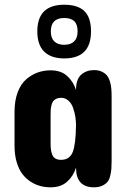

<svg xmlns="http://www.w3.org/2000/svg" viewBox="-20 -799 550 819"><path d="M456.1 -112.8Q456.1 -92.3 455.1 -79.1Q454.1 -65.9 450.2 -49.3Q446.3 -32.7 438.5 -23.2Q430.7 -13.7 416 -6.8Q401.4 0 380.9 0Q304.2 0 304.2 -84Q293.5 -48.8 266.8 -24.4Q240.2 0 195.8 0Q172.9 0 151.6 -5.6Q130.4 -11.2 110.1 -24.4Q89.8 -37.6 75 -57.4Q60.1 -77.1 51 -107.9Q42 -138.7 42 -176.8V-321.8Q42 -369.6 55.4 -405.3Q68.8 -440.9 91.8 -460.7Q114.7 -480.5 140.6 -489.7Q166.5 -499 195.8 -499Q240.2 -499 266.8 -474.6Q293.5 -450.2 304.2 -415Q304.2 -460.9 326.4 -480.5Q348.6 -500 380.9 -500Q400.4 -500 414.3 -493.4Q428.2 -486.8 436.3 -476.8Q444.3 -466.8 449 -451.2Q453.6 -435.5 454.8 -420.7Q456.1 -405.8 456.1 -386.2ZM195.8 -311V-189.9Q195.8 -173.8 197 -162.8Q198.2 -151.9 202.4 -140.4Q206.5 -128.9 216.1 -123Q225.6 -117.2 240.2 -117.2Q277.3 -117.2 290.3 -150.6Q303.2 -184.1 304.2 -265.1Q304.2 -283.2 301.3 -301.5Q298.3 -319.8 291.7 -338.9Q285.2 -357.9 271.7 -369.9Q258.3 -381.8 240.2 -381.8Q228.5 -381.8 220 -377.7Q211.4 -373.5 206.8 -367.2Q202.1 -360.8 199.7 -350.8Q197.3 -340.8 196.5 -332Q195.8 -323.2 195.8 -311ZM311 -665Q311 -694.8 296.9 -708.5Q282.7 -722.2 253.9 -722.2Q196.8 -722.2 196.8 -665Q196.8 -636.7 211.7 -622.3Q226.6 -607.9 253.9 -607.9Q281.2 -607.9 296.1 -622.3Q311 -636.7 311 -665ZM368.2 -665Q368.2 -549.8 253.9 -549.8Q198.2 -549.8 168.7 -578.6Q139.2 -607.4 139.2 -665Q139.2 -778.8 253.9 -778.8Q312 -778.8 340.1 -751.5Q368.2 -724.1 368.2 -665Z"/></svg>

Font: Concert One
Style: Regular
Weight: 400
Designer: Johan Kallas, Mihkel Virkus
Foundry: Johan Kallas, Mihkel Virkus
Version: Version 1.003